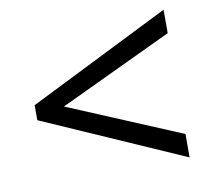

<svg xmlns="http://www.w3.org/2000/svg" viewBox="-62 -677 695 630"><g transform="rotate(-10 286.0 -362.0)"><path d="M521 -116 50 -323V-373L521 -608V-530L144 -352L521 -194Z"/></g></svg>

Font: Noto Sans Tirhuta
Style: Regular
Weight: 400
Designer: Monotype Design Team
Foundry: Monotype Imaging Inc.
Version: Version 2.003; ttfautohint (v1.8.4.7-5d5b)